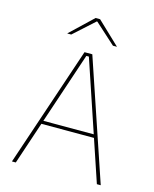

<svg xmlns="http://www.w3.org/2000/svg" viewBox="-122 -905 792 987"><g transform="rotate(15 274.0 -412.0)"><path d="M38 0 253 -639H294.5L510.5 0H490L280.5 -623H267L58.5 0ZM127 -226V-243.5H421V-226ZM262.5 -823.5H286.5L406.5 -709.5V-709H385.5L276 -808H273L163.5 -709H142.5V-709.5Z"/></g></svg>

Font: Anek Gujarati Thin
Style: Regular
Weight: 250
Version: Version 1.003